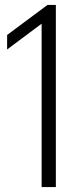

<svg xmlns="http://www.w3.org/2000/svg" viewBox="-20 -762 329 782"><path d="M173.5 -742H207.5V0H149.5V-665.5L9 -560.5V-619.5Z"/></svg>

Font: Encode Sans Condensed Light
Style: Regular
Weight: 300
Width: 3
Designer: Multiple Designers
Foundry: Impallari Type
Version: Version 2.000